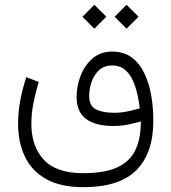

<svg xmlns="http://www.w3.org/2000/svg" viewBox="-20 -568 718 804"><path d="M509.8 -547.9 560.1 -498 509.8 -447.8 460 -498ZM375 -547.9 425.3 -498 375 -447.8 325.2 -498ZM329.1 215.8Q233.9 215.8 173.3 181.9Q112.8 147.9 84.2 87.6Q55.7 27.3 55.7 -51.8Q55.7 -98.1 64.9 -147.7Q74.2 -197.3 90.3 -245.1L142.1 -224.6Q128.9 -181.6 120.1 -136.7Q111.3 -91.8 111.3 -48.8Q111.3 43.9 163.1 100.6Q214.8 157.2 329.1 157.2Q418.5 157.2 471.2 132.8Q523.9 108.4 546.9 60.3Q569.8 12.2 569.8 -59.6Q542 -51.8 515.1 -46.1Q488.3 -40.5 454.6 -40.5Q379.4 -40.5 340.1 -70.1Q300.8 -99.6 300.8 -162.6Q300.8 -208 317.9 -251.7Q335 -295.4 368.2 -323.7Q401.4 -352.1 449.7 -352.1Q499.5 -352.1 532.7 -326.4Q565.9 -300.8 585.7 -258.3Q605.5 -215.8 613.8 -165Q622.1 -114.3 622.1 -63.5Q622.1 73.7 550.8 144.8Q479.5 215.8 329.1 215.8ZM458 -95.7Q485.8 -95.7 512.9 -101.3Q540 -106.9 565.4 -114.3Q562 -142.1 555.2 -173.3Q548.3 -204.6 535.9 -231.9Q523.4 -259.3 502.4 -276.6Q481.4 -293.9 449.2 -293.9Q416 -293.9 394.8 -274.2Q373.5 -254.4 363.5 -224.9Q353.5 -195.3 353.5 -166Q353.5 -124 382.1 -109.9Q410.6 -95.7 458 -95.7Z"/></svg>

Font: Vazirmatn UI ExtraLight
Style: Regular
Weight: 200
Designer: Saber Rastikerdar
Foundry: Saber Rastikerdar
Version: Version 33.003